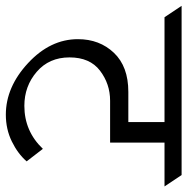

<svg xmlns="http://www.w3.org/2000/svg" viewBox="-72 -704 657 674"><g transform="rotate(90 257.0 -366.5)"><path d="M420 -615V-424H273Q214 -424 167.5 -388.5Q121 -353 121 -281.5Q121 -210 171.5 -166.5Q222 -123 291 -123Q380 -123 442 -188L486 -131Q459 -100 416 -79Q373 -58 322 -58Q225 -58 141 -136Q57 -214 57 -311Q57 -387 105 -437.5Q153 -488 242 -488H348V-615H-20L-60 -675H534L574 -615Z"/></g></svg>

Font: Halant
Style: Regular
Weight: 400
Designer: Hitesh Malaviya (Devanagari), Satya Rajpurohit (Latin)
Foundry: Indian Type Foundry
Version: Version 1.100;PS 1.0;hotconv 1.0.78;makeotf.lib2.5.61930; tt